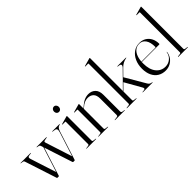

<svg xmlns="http://www.w3.org/2000/svg" viewBox="49 -1490 2261 2261"><g transform="rotate(-45 1179.5 -360.0)"><path d="M198.5 0H178Q175 0 173.2 -1.2Q171.5 -2.5 170.5 -6L41.5 -402.5Q38.5 -413 32.5 -417Q26.5 -421 16 -422L-6 -425Q-7.5 -425 -8.2 -426Q-9 -427 -9 -427.5Q-9 -429 -8.2 -429.5Q-7.5 -430 -6 -430H159Q161 -430 161.8 -429.2Q162.5 -428.5 162.5 -427Q162.5 -426.5 161.8 -425.8Q161 -425 158.5 -424.5L130 -420.5Q112.5 -418 108.2 -409.5Q104 -401 108.5 -385.5L216 -52L205.5 -30L322 -396.5L328 -391L205 -5Q204.5 -2.5 202.8 -1.2Q201 0 198.5 0ZM462 0H441.5Q439 0 436.8 -2Q434.5 -4 433.5 -7.5L306.5 -397Q303.5 -408 298 -413.5Q292.5 -419 284 -420.5L263.5 -424Q260.5 -424.5 259.2 -425.5Q258 -426.5 258 -427.5Q258 -430 261.5 -430H421.5Q425.5 -430 425.5 -427Q425.5 -426 424.5 -425.2Q423.5 -424.5 421 -423.5L386 -417Q372 -414.5 369.5 -408Q367 -401.5 370.5 -391L481 -48L467 -21L575.5 -360.5Q584.5 -389 578.8 -403Q573 -417 552 -420L522 -424.5Q519.5 -425 518.8 -425.8Q518 -426.5 518 -427.5Q518 -429 518.8 -429.5Q519.5 -430 521 -430H639Q641.5 -430 642.2 -429.2Q643 -428.5 643 -427Q643 -426 642.2 -425.2Q641.5 -424.5 639 -423.5L626.5 -420Q611.5 -415.5 601.5 -401.2Q591.5 -387 583 -361L469.5 -6.5Q468.5 -3 466.8 -1.5Q465 0 462 0Z M771 -431.5V-23.5Q771 -18.5 774 -15.2Q777 -12 783 -11L819 -6Q821.5 -6 822.5 -5Q823.5 -4 823.5 -2.5Q823.5 -1.5 822.5 -0.8Q821.5 0 819.5 0H662Q661 0 660 -0.8Q659 -1.5 659 -2.5Q659 -3.5 660 -4Q661 -4.5 663 -5L701 -11Q707 -12 710 -15.2Q713 -18.5 713 -23V-396.5Q713 -399 712 -400.2Q711 -401.5 708 -401.5H662.5Q661.5 -401.5 660.5 -402.5Q659.5 -403.5 659.5 -404.5Q659.5 -406 660.5 -406.5Q661.5 -407 663 -408L760 -435Q763 -436 764.5 -436.2Q766 -436.5 767 -436.5Q769 -436.5 770 -435Q771 -433.5 771 -431.5ZM739 -534.5Q721.5 -534.5 710.5 -547.2Q699.5 -560 699.5 -578.5Q699.5 -597 711 -610Q722.5 -623 739 -623Q757 -623 768.2 -610Q779.5 -597 779.5 -578.5Q779.5 -560 768 -547.2Q756.5 -534.5 739 -534.5Z M971 -431.5V-23.5Q971 -18.5 974 -15.2Q977 -12 983 -11L1019 -6Q1023.5 -5.5 1023.5 -2.5Q1023.5 0 1020 0H862Q861 0 860 -0.8Q859 -1.5 859 -2.5Q859 -3.5 860 -4Q861 -4.5 863 -5L901 -11Q907 -12 910 -15.2Q913 -18.5 913 -23V-396.5Q913 -399 912 -400.2Q911 -401.5 908 -401.5H862.5Q861.5 -401.5 860.5 -402.5Q859.5 -403.5 859.5 -404.5Q859.5 -406 860.5 -406.5Q861.5 -407 863 -408L960 -435Q963.5 -436 964.8 -436.2Q966 -436.5 967 -436.5Q969 -436.5 970 -435Q971 -433.5 971 -431.5ZM964.5 -347 961.5 -350.5 977.5 -365Q1026 -409.5 1061 -424.8Q1096 -440 1130 -440Q1182 -440 1216.5 -407.2Q1251 -374.5 1251 -308V-29Q1251 -21 1255.8 -16Q1260.5 -11 1269.5 -9.5L1299 -5Q1301 -5 1301.8 -4.2Q1302.5 -3.5 1302.5 -2.5Q1302.5 -1.5 1301.8 -0.8Q1301 0 1299 0H1139.5Q1135 0 1135 -2.5Q1135 -5.5 1140.5 -6L1178 -11Q1187 -12.5 1190 -17.5Q1193 -22.5 1193 -29V-302.5Q1193 -360.5 1165.5 -387Q1138 -413.5 1094 -413.5Q1067 -413.5 1039 -401.8Q1011 -390 980.5 -361.5Z M1336 0Q1335 0 1334 -0.8Q1333 -1.5 1333 -2.5Q1333 -3.5 1334.8 -4.8Q1336.5 -6 1340 -6.5L1375 -11Q1381 -12 1384 -15.2Q1387 -18.5 1387 -23V-689.5Q1387 -692 1386 -693.2Q1385 -694.5 1382 -694.5H1336.5Q1335.5 -694.5 1334.5 -695.5Q1333.5 -696.5 1333.5 -697.5Q1333.5 -699 1334.5 -699.5Q1335.5 -700 1337 -701L1434 -728Q1437.5 -729 1438.8 -729.2Q1440 -729.5 1441 -729.5Q1443 -729.5 1444 -728Q1445 -726.5 1445 -724.5V-23.5Q1445 -18.5 1448 -15.2Q1451 -12 1457 -11L1493 -6Q1497.5 -5.5 1497.5 -2.5Q1497.5 0 1494 0ZM1433 -165.5 1635 -371Q1654 -390 1651.5 -404Q1649 -418 1627.5 -421L1607.5 -423.5Q1605 -424.5 1604 -425Q1603 -425.5 1603 -427Q1603 -428.5 1604 -429.2Q1605 -430 1607 -430H1745Q1748 -430 1749 -429.2Q1750 -428.5 1750 -427Q1750 -425.5 1748.5 -424.8Q1747 -424 1743 -423.5Q1717 -419.5 1690.8 -406Q1664.5 -392.5 1641.5 -368.5L1436.5 -160.5ZM1561 -291.5 1708.5 -39.5Q1718.5 -22 1730 -15.5Q1741.5 -9 1760 -6Q1763.5 -5 1764.2 -4.2Q1765 -3.5 1765 -2.5Q1765 -1.5 1764.2 -0.8Q1763.5 0 1762 0H1600.5Q1599.5 0 1598.5 -0.8Q1597.5 -1.5 1597.5 -2.5Q1597.5 -3.5 1599 -4.8Q1600.5 -6 1603 -6L1627.5 -8.5Q1640 -10 1643.5 -18.2Q1647 -26.5 1639.5 -39L1520.5 -249Z M2141 -269Q2141 -265.5 2138.8 -263.5Q2136.5 -261.5 2132.5 -261.5H1825.5V-267.5H2074.5Q2082 -267.5 2082 -275.5Q2082 -352.5 2052.8 -393.8Q2023.5 -435 1975.5 -435Q1932.5 -435 1903 -410.8Q1873.5 -386.5 1858 -342.2Q1842.5 -298 1842.5 -238.5Q1842.5 -135.5 1887.5 -80Q1932.5 -24.5 2003 -24.5Q2051 -24.5 2087.5 -54Q2124 -83.5 2133 -134.5Q2133.5 -136.5 2134 -137.2Q2134.5 -138 2135 -138Q2136.5 -138 2137.2 -137Q2138 -136 2137.5 -133.5Q2132 -92 2109.2 -59.8Q2086.5 -27.5 2051.2 -8.8Q2016 10 1973 10Q1917.5 10 1876 -15.8Q1834.5 -41.5 1811.8 -89.8Q1789 -138 1789 -204Q1789 -271 1813 -324.5Q1837 -378 1880.5 -409.5Q1924 -441 1982 -441Q2030 -441 2065.8 -418.8Q2101.5 -396.5 2121.2 -357.8Q2141 -319 2141 -269Z M2299.5 -724.5V-23.5Q2299.5 -18.5 2302.5 -15.2Q2305.5 -12 2311.5 -11L2347 -6Q2350 -6 2351 -5Q2352 -4 2352 -2.5Q2352 -1.5 2351 -0.8Q2350 0 2348 0H2190.5Q2189.5 0 2188.5 -0.8Q2187.5 -1.5 2187.5 -2.5Q2187.5 -3.5 2189.2 -4.8Q2191 -6 2194.5 -6.5L2229.5 -11Q2235.5 -12 2238.5 -15.2Q2241.5 -18.5 2241.5 -23V-689.5Q2241.5 -692 2240.5 -693.2Q2239.5 -694.5 2236.5 -694.5H2191Q2190 -694.5 2189 -695.5Q2188 -696.5 2188 -697.5Q2188 -699 2189 -699.5Q2190 -700 2191.5 -701L2288.5 -728Q2291.5 -729 2293 -729.2Q2294.5 -729.5 2295.5 -729.5Q2297.5 -729.5 2298.5 -728Q2299.5 -726.5 2299.5 -724.5Z"/></g></svg>

Font: Fraunces 120pt Light
Style: Regular
Weight: 300
Version: Version 1.000;[b76b70a41]